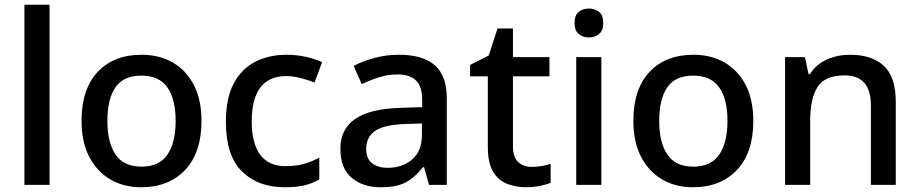

<svg xmlns="http://www.w3.org/2000/svg" viewBox="-20 -780 3879 810"><path d="M189 0H83V-760H189Z M830 -270Q830 -136 761 -63Q692 10 575 10Q502 10 445.5 -23Q389 -56 356.5 -118.5Q324 -181 324 -270Q324 -404 392 -476.5Q460 -549 578 -549Q652 -549 708.5 -516.5Q765 -484 797.5 -422Q830 -360 830 -270ZM433 -270Q433 -179 467.5 -128Q502 -77 577 -77Q652 -77 686.5 -128Q721 -179 721 -270Q721 -362 686 -411.5Q651 -461 576 -461Q501 -461 467 -411.5Q433 -362 433 -270Z M1181 10Q1069 10 1001 -56.5Q933 -123 933 -266Q933 -366 966 -428Q999 -490 1057 -519.5Q1115 -549 1189 -549Q1234 -549 1273.5 -539.5Q1313 -530 1339 -518L1307 -432Q1279 -443 1247.5 -451Q1216 -459 1188 -459Q1042 -459 1042 -267Q1042 -175 1078 -127Q1114 -79 1184 -79Q1229 -79 1263.5 -89Q1298 -99 1327 -115V-23Q1298 -6 1264 2Q1230 10 1181 10Z M1663 -549Q1764 -549 1814.5 -504.5Q1865 -460 1865 -365V0H1790L1769 -75H1765Q1730 -31 1691.5 -10.5Q1653 10 1585 10Q1512 10 1464 -29.5Q1416 -69 1416 -153Q1416 -235 1478 -278Q1540 -321 1669 -325L1761 -328V-358Q1761 -417 1734 -441.5Q1707 -466 1658 -466Q1617 -466 1579 -454Q1541 -442 1506 -425L1472 -502Q1510 -522 1559.5 -535.5Q1609 -549 1663 -549ZM1688 -257Q1596 -253 1560.5 -226.5Q1525 -200 1525 -152Q1525 -110 1550 -91Q1575 -72 1615 -72Q1677 -72 1718.5 -107Q1760 -142 1760 -212V-259Z M2222 -76Q2243 -76 2265 -79.5Q2287 -83 2303 -89V-9Q2285 -1 2256.5 4.5Q2228 10 2199 10Q2155 10 2118 -5Q2081 -20 2059.5 -57Q2038 -94 2038 -160V-458H1963V-506L2042 -546L2079 -660H2144V-539H2298V-458H2144V-162Q2144 -118 2165.5 -97Q2187 -76 2222 -76Z M2465 -744Q2489 -744 2507 -730Q2525 -716 2525 -683Q2525 -651 2507 -636.5Q2489 -622 2465 -622Q2439 -622 2421.5 -636.5Q2404 -651 2404 -683Q2404 -716 2421.5 -730Q2439 -744 2465 -744ZM2517 -539V0H2411V-539Z M3158 -270Q3158 -136 3089 -63Q3020 10 2903 10Q2830 10 2773.5 -23Q2717 -56 2684.5 -118.5Q2652 -181 2652 -270Q2652 -404 2720 -476.5Q2788 -549 2906 -549Q2980 -549 3036.5 -516.5Q3093 -484 3125.5 -422Q3158 -360 3158 -270ZM2761 -270Q2761 -179 2795.5 -128Q2830 -77 2905 -77Q2980 -77 3014.5 -128Q3049 -179 3049 -270Q3049 -362 3014 -411.5Q2979 -461 2904 -461Q2829 -461 2795 -411.5Q2761 -362 2761 -270Z M3565 -549Q3659 -549 3709 -502Q3759 -455 3759 -351V0H3654V-336Q3654 -462 3543 -462Q3460 -462 3429 -413Q3398 -364 3398 -272V0H3292V-539H3376L3391 -467H3397Q3423 -509 3468.5 -529Q3514 -549 3565 -549Z"/></svg>

Font: Noto Sans Tamil Medium
Style: Regular
Weight: 500
Designer: Jelle Bosma - Monotype Design Team
Foundry: Monotype Imaging Inc.
Version: Version 2.004; ttfautohint (v1.8.4.7-5d5b)